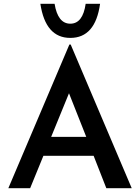

<svg xmlns="http://www.w3.org/2000/svg" viewBox="-20 -993 739 1013"><path d="M474 -171H209L139 0H24L346 -758H353L675 0H541ZM435 -271 344 -501 250 -271ZM193 -973H268Q285 -868 351 -868Q417 -868 432 -973H508Q483 -793 351 -793Q220 -793 193 -973Z"/></svg>

Font: Josefin Sans SemiBold
Style: Regular
Weight: 600
Designer: Santiago Orozco
Foundry: Typemade
Version: Version 2.000